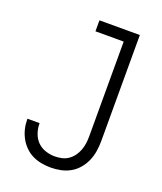

<svg xmlns="http://www.w3.org/2000/svg" viewBox="-138 -824 775 920"><g transform="rotate(20 250.0 -363.5)"><path d="M230 8Q256 8 282 2.5Q308 -3 330.5 -16Q353 -29 370 -49.5Q387 -70 397 -93.5Q407 -117 411 -143Q415 -169 415 -195V-735H209V-679H353V-195Q353 -177 350.5 -159Q348 -141 341.5 -124Q335 -107 324.5 -92.5Q314 -78 299 -67.5Q284 -57 266 -53Q248 -49 230 -49Q206 -49 182 -57Q158 -65 141 -82.5Q124 -100 116 -124Q108 -148 108 -172Q108 -173 108 -173.5Q108 -174 108 -174H46Q46 -174 46 -173Q46 -172 46 -172Q46 -147 51.5 -123.5Q57 -100 68.5 -78.5Q80 -57 97.5 -39.5Q115 -22 136.5 -11.5Q158 -1 182 3.5Q206 8 230 8Z"/></g></svg>

Font: Iosevka SS09 Light
Style: Regular
Weight: 300
Monospace: yes
Designer: Belleve Invis
Foundry: Belleve Invis
Version: Version 5.2.1; ttfautohint (v1.8.3)